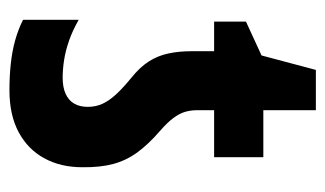

<svg xmlns="http://www.w3.org/2000/svg" viewBox="-166 -536 712 421"><g transform="rotate(90 190.5 -326.0)"><path d="M178.2 9.8Q147 9.8 119.9 6.8Q92.8 3.9 69.1 -2.7Q45.4 -9.3 23.9 -20V-142.1Q46.9 -128.9 69.1 -121.1Q91.3 -113.3 111.8 -110.1Q132.3 -106.9 150.9 -106.9Q171.9 -106.9 186 -113.3Q200.2 -119.6 207.5 -131.8Q214.8 -144 214.8 -162.1Q214.8 -179.7 208 -194.3Q201.2 -209 187.3 -224.1Q173.3 -239.3 151.9 -256.8Q127.9 -275.9 115.2 -295.9Q102.5 -315.9 97.7 -338.9Q92.8 -361.8 92.8 -389.2V-439H27.8V-508.8L102.1 -543L133.8 -662.1H222.2V-546.9H325.2V-439H222.2V-399.9Q222.2 -387.7 225.8 -375.2Q229.5 -362.8 239.3 -349.6Q249 -336.4 267.1 -320.8Q297.4 -294.4 314.9 -270.3Q332.5 -246.1 340.1 -217.5Q347.7 -189 347.2 -149.9Q347.2 -102.5 327.6 -66.7Q308.1 -30.8 270.5 -10.5Q232.9 9.8 178.2 9.8Z"/></g></svg>

Font: Open Sans Condensed
Style: Regular
Weight: 400
Width: 3
Designer: Monotype Design Team
Foundry: Monotype Imaging Inc.
Version: Version 3.000